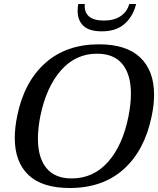

<svg xmlns="http://www.w3.org/2000/svg" viewBox="-20 -932 792 962"><path d="M369 -877Q369 -894 372 -912H405Q401 -872 425 -850.5Q449 -829 500 -829Q551 -829 583.5 -850.5Q616 -872 628 -912H662Q647 -851 605 -813Q563 -775 490 -775Q427 -775 398 -802.5Q369 -830 369 -877ZM54 -241Q54 -292 66 -350Q100 -520 205.5 -615Q311 -710 476 -710Q613 -710 682.5 -644Q752 -578 752 -457Q752 -407 740 -350Q705 -179 600 -84.5Q495 10 329 10Q192 10 123 -55Q54 -120 54 -241ZM624 -350Q636 -412 636 -463Q636 -558 593.5 -610.5Q551 -663 466 -663Q359 -663 285.5 -579.5Q212 -496 182 -350Q170 -289 170 -237Q170 -142 212.5 -90Q255 -38 339 -38Q448 -38 521.5 -121Q595 -204 624 -350Z"/></svg>

Font: Taviraj Medium
Style: Italic
Weight: 500
Italic angle: -12°
Designer: Katatrad Team
Foundry: CadsonDemak
Version: Version 1.001